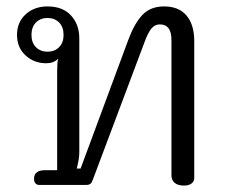

<svg xmlns="http://www.w3.org/2000/svg" viewBox="-20 -576 709 598"><path d="M514 -30V-452Q514 -500 478 -500Q462 -500 451.5 -487Q441 -474 431 -447L269 -16Q266 -7 261.5 -3.5Q257 0 248 0H102Q95 0 90.5 -5Q86 -10 86 -19Q86 -46 121 -46H158V-353Q158 -380 161 -393Q147 -379 124 -379Q86 -379 59.5 -403.5Q33 -428 33 -467Q33 -507 60 -531.5Q87 -556 128 -556Q175 -556 201 -528Q227 -500 227 -456V-102Q227 -81 219 -51H231L380 -453Q399 -504 424 -530Q449 -556 491 -556Q537 -556 561 -527.5Q585 -499 585 -448V-21Q585 -11 576.5 -4.5Q568 2 553 2Q534 2 524 -6.5Q514 -15 514 -30ZM178 -467Q178 -492 164 -506Q150 -520 128 -520Q106 -520 92 -506Q78 -492 78 -467Q78 -443 92 -429Q106 -415 128 -415Q150 -415 164 -429Q178 -443 178 -467Z"/></svg>

Font: Maitree
Style: Regular
Weight: 400
Designer: CadsonDemak Team
Foundry: CadsonDemak
Version: Version 1.000